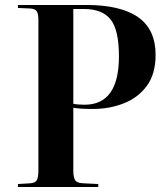

<svg xmlns="http://www.w3.org/2000/svg" viewBox="-20 -750 672 770"><path d="M52 0V-12L103 -15Q122 -17 128 -28Q134 -39 134 -68V-670Q134 -694 127.5 -704.5Q121 -715 100 -716L52 -718V-730H327Q464 -730 534 -681Q604 -632 604 -530Q604 -454 569.5 -406.5Q535 -359 477.5 -336Q420 -313 352 -313Q324 -313 303 -314.5Q282 -316 274 -318V-65Q274 -40 281 -28Q288 -16 313 -15L374 -12V0ZM319 -330Q457 -330 457 -524Q457 -630 423.5 -672Q390 -714 316 -714H274V-334Q281 -332 293.5 -331Q306 -330 319 -330Z"/></svg>

Font: Literata 72pt SemiBold
Style: Regular
Weight: 600
Designer: Latin by Veronika Burian and Jose Scaglione. Greek by Irene Vlachou. Cyrillic by Vera Evstafieva.
Foundry: TypeTogether
Version: Version 3.002